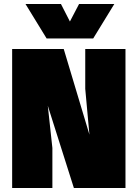

<svg xmlns="http://www.w3.org/2000/svg" viewBox="-20 -944 690 964"><path d="M41 -698H300L429 -268L408 -498V-698H610V0H351L220 -413L243 -201V0H41ZM286 -924 331 -836 377 -924H554L448 -751H214L108 -924Z"/></svg>

Font: Azeret Mono Black
Style: Regular
Weight: 900
Designer: Martin Vácha
Foundry: Displaay
Version: Version 1.000; Glyphs 3.0.3, build 3074